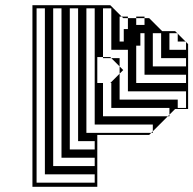

<svg xmlns="http://www.w3.org/2000/svg" viewBox="-20 -720 745 740"><path d="M105 0V-700H405L449 -656H473V-650H505V-624H537V-650H505V-656H537V-650H555L605 -600H655L663 -592H665V-590L695 -560H697V-558L705 -550V-300H655L633 -278V-272H627L633 -278V-304H409V-400H405L441 -436V-464L455 -450L441 -436V-336H665V-304H697V-368H473V-464H441L409 -496H377V-500H355V-400H377V-272H627L569 -214V-208H563L569 -214V-240H345V-688H313V-208H563L555 -200H355V0ZM455 -650 449 -656H441V-560H457V-608H473V-650ZM697 -528V-558L695 -560H665V-590L663 -592H633V-528ZM473 -464V-528H409V-688H377V-500H405L409 -496H441V-464ZM697 -464V-496H601V-592H569V-464ZM521 -544H505V-400H697V-432H537V-560H521ZM345 -144V-176H281V-688H249V-144ZM345 -80V-112H217V-688H185V-80ZM345 -16V-48H153V-688H121V-16ZM537 -560V-592H521V-560Z"/></svg>

Font: Rubik Broken Fax
Style: Regular
Weight: 400
Designer: Hubert and Fischer, NaN
Foundry: Hubert and Fischer, NaN
Version: Version 2.201